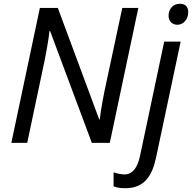

<svg xmlns="http://www.w3.org/2000/svg" viewBox="-20 -756 1016 1016"><path d="M124 0 206 -388C222 -459 238 -552 242 -592H245L466 0H561L712 -714H627L543 -321C528 -254 513 -172 508 -124H505L286 -714H191L40 0ZM581 156V230C598 237 618 240 643 240C742 240 785 177 806 77L936 -536H849L721 69C707 134 680 167 639 167C618 167 597 161 581 156ZM919 -625C947 -625 976 -650 976 -691C976 -721 961 -736 931 -736C894 -736 872 -707 872 -672C872 -643 892 -625 919 -625Z"/></svg>

Font: BC Sans
Style: Italic
Weight: 400
Italic angle: -12°
Designer: Monotype Design Team
Designer: Province of B.C.
Foundry: Monotype Imaging Inc.
Version: Version 2.000;GOOG;noto-source:20170915:90ef993387c0